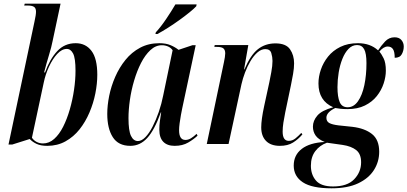

<svg xmlns="http://www.w3.org/2000/svg" viewBox="-20 -780 2207 1040"><path d="M236 10Q201 10 178.5 -0.5Q156 -11 141 -27L46 3H26L167 -664Q171 -682 173 -695Q175 -708 175 -717Q175 -736 164 -743Q153 -750 131 -750H111L114 -760H308L265 -558Q259 -526 245 -480.5Q231 -435 219 -388H224Q250 -460 290 -503Q330 -546 390 -546Q444 -546 475.5 -504.5Q507 -463 507 -375Q507 -327 496.5 -274Q486 -221 464.5 -170.5Q443 -120 411 -79.5Q379 -39 335 -14.5Q291 10 236 10ZM213 -3Q246 -3 273.5 -27.5Q301 -52 322 -93.5Q343 -135 358 -187Q373 -239 381 -293.5Q389 -348 389 -397Q389 -465 376 -490Q363 -515 342 -515Q315 -515 290 -488Q265 -461 245.5 -419Q226 -377 217 -333L153 -34Q162 -20 178 -11.5Q194 -3 213 -3Z M686 10Q621 10 591 -37Q561 -84 561 -163Q561 -209 571.5 -261Q582 -313 604 -363.5Q626 -414 659.5 -455.5Q693 -497 739 -521.5Q785 -546 843 -546Q879 -546 904.5 -535Q930 -524 947 -510L1022 -535H1040L967 -193Q964 -179 960 -157Q956 -135 953 -112.5Q950 -90 950 -75Q950 -22 984 -22Q1000 -22 1014.5 -31Q1029 -40 1045 -55L1050 -45Q1030 -26 999.5 -8Q969 10 926 10Q886 10 864.5 -12Q843 -34 843 -78Q843 -102 846 -124Q849 -146 853 -171H851Q817 -76 778 -33Q739 10 686 10ZM727 -16Q747 -16 767.5 -37Q788 -58 806.5 -94Q825 -130 840 -173.5Q855 -217 864 -263L915 -508Q905 -522 889.5 -528.5Q874 -535 857 -535Q823 -535 794.5 -508.5Q766 -482 744 -439Q722 -396 706.5 -343.5Q691 -291 683.5 -238Q676 -185 676 -140Q676 -72 689.5 -44Q703 -16 727 -16ZM824 -605Q851 -634 880 -677Q909 -720 930 -756H1045L1043 -746Q1031 -733 1007 -713.5Q983 -694 952.5 -672Q922 -650 890.5 -630Q859 -610 833 -596H822Z M1496 10Q1447 10 1421 -16.5Q1395 -43 1395 -90Q1395 -132 1411 -206L1439 -335Q1443 -354 1449.5 -389Q1456 -424 1456 -450Q1456 -471 1449.5 -492.5Q1443 -514 1417 -514Q1395 -514 1374.5 -496Q1354 -478 1337 -449.5Q1320 -421 1307.5 -388Q1295 -355 1288 -324L1218 0H1100L1193 -443Q1196 -457 1198 -470Q1200 -483 1200 -491Q1200 -509 1190.5 -517.5Q1181 -526 1155 -526H1141L1143 -536H1325L1302 -404H1304Q1337 -482 1377 -513.5Q1417 -545 1472 -545Q1529 -545 1551 -513Q1573 -481 1573 -437Q1573 -411 1567.5 -379.5Q1562 -348 1556 -319L1525 -171Q1519 -142 1515 -115.5Q1511 -89 1511 -67Q1511 -17 1544 -17Q1564 -17 1580.5 -30.5Q1597 -44 1612 -60L1618 -52Q1596 -26 1567.5 -8Q1539 10 1496 10Z M1776 240Q1670 240 1620.5 207.5Q1571 175 1571 117Q1571 60 1614.5 26.5Q1658 -7 1739 -11Q1704 -25 1689.5 -46Q1675 -67 1675 -94Q1675 -126 1699 -154Q1723 -182 1785 -199Q1705 -234 1705 -328Q1705 -365 1718 -403Q1731 -441 1757 -473.5Q1783 -506 1823.5 -526Q1864 -546 1919 -546Q1986 -546 2028 -507Q2044 -532 2065.5 -555Q2087 -578 2117 -578Q2142 -578 2154.5 -563Q2167 -548 2167 -528Q2167 -506 2156.5 -486.5Q2146 -467 2118 -467Q2118 -500 2108.5 -514Q2099 -528 2080 -528Q2058 -528 2035 -501Q2046 -488 2058 -464Q2070 -440 2070 -397Q2070 -364 2058 -327.5Q2046 -291 2021 -259.5Q1996 -228 1956.5 -208.5Q1917 -189 1862 -189Q1841 -189 1823 -191Q1805 -193 1796 -195Q1748 -172 1748 -142Q1748 -122 1764 -113.5Q1780 -105 1813 -101L1889 -93Q1956 -85 1995 -54Q2034 -23 2034 42Q2034 96 2005.5 141Q1977 186 1920 213Q1863 240 1776 240ZM1863 -199Q1896 -199 1919 -231.5Q1942 -264 1953.5 -318.5Q1965 -373 1965 -438Q1965 -491 1952.5 -513.5Q1940 -536 1914 -536Q1888 -536 1868 -515.5Q1848 -495 1834.5 -461Q1821 -427 1814.5 -387Q1808 -347 1808 -308Q1808 -255 1820 -227Q1832 -199 1863 -199ZM1784 230Q1861 230 1898.5 191Q1936 152 1936 99Q1936 54 1909.5 33Q1883 12 1836 5L1751 -7Q1712 7 1688 38.5Q1664 70 1664 118Q1664 166 1691.5 198Q1719 230 1784 230Z"/></svg>

Font: Noto Serif Display Condensed SemiBold
Style: Italic
Weight: 600
Width: 3
Italic angle: -12°
Designer: Monotype Design Team
Foundry: Monotype Imaging Inc.
Version: Version 2.009